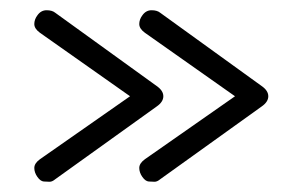

<svg xmlns="http://www.w3.org/2000/svg" viewBox="-20 -380 583 375"><path d="M293 -30Q287 -25 282 -25Q277 -25 270.5 -25.5Q264 -26 258 -34.5Q252 -43 252 -52Q252 -61 263 -69L439 -192L263 -316Q252 -324 252 -333Q252 -342 258 -350Q265 -360 276 -360Q287 -360 293 -355L491 -212Q504 -203 504 -192Q504 -181 491 -172ZM88 -30Q82 -25 77 -25Q72 -25 65.5 -25.5Q59 -26 53 -34.5Q47 -43 47 -52Q47 -61 58 -69L234 -192L58 -316Q47 -324 47 -333Q47 -342 53 -350Q60 -360 71 -360Q82 -360 88 -355L286 -212Q299 -203 299 -192Q299 -181 286 -172Z"/></svg>

Font: Flamenco
Style: Regular
Weight: 400
Designer: Luciano Vergara
Foundry: Luciano Vergara
Version: Version 1.002